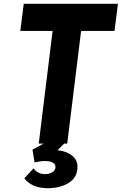

<svg xmlns="http://www.w3.org/2000/svg" viewBox="-20 -756 641 1011"><path d="M601 -736 583 -593H407L334 0H318L283 35Q330 40 359 63Q388 86 388 122Q388 178 342.5 206.5Q297 235 232 235Q148 235 108 183L157 130Q165 144 181.5 152.5Q198 161 217 161Q237 161 254.5 151.5Q272 142 272 124Q272 92 216 92Q192 92 162 99L151 32L210 0H184L257 -593H87L105 -736Z"/></svg>

Font: Josefin Sans
Style: Bold Italic
Weight: 700
Italic angle: -7°
Designer: Santiago Orozco
Foundry: Typemade
Version: Version 2.000